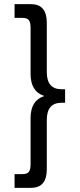

<svg xmlns="http://www.w3.org/2000/svg" viewBox="-20 -807 383 923"><path d="M50 30H88Q110 30 118.5 19.5Q127 9 127 -18V-239Q127 -324 192 -345V-346Q127 -367 127 -452V-673Q127 -700 118.5 -710.5Q110 -721 88 -721H50V-787H129Q205 -787 205 -698V-460Q205 -378 276 -378H293V-313H276Q205 -313 205 -231V7Q205 96 129 96H50Z"/></svg>

Font: Prompt Light
Style: Regular
Weight: 300
Designer: Katatrad Team
Foundry: CadsonDemak
Version: Version 1.001